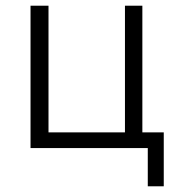

<svg xmlns="http://www.w3.org/2000/svg" viewBox="-20 -519 630 673"><path d="M498 134V0H87V-499H150V-55H418V-499H479V-55H554V134Z"/></svg>

Font: Nunitoga
Style: Light
Weight: 300
Designer: Vernon Adams
Foundry: Vernon Adams
Version: Version 1.0